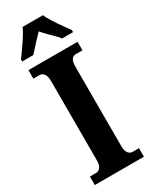

<svg xmlns="http://www.w3.org/2000/svg" viewBox="-237 -982 818 1033"><g transform="rotate(-30 172.0 -465.5)"><path d="M20 -53H59Q74 -53 85 -66.5Q96 -80 96 -109V-601Q96 -633 85 -647Q74 -661 59 -661H20V-714H325V-661H285Q267 -661 257.5 -647.5Q248 -634 248 -600V-110Q248 -82 258.5 -67.5Q269 -53 285 -53H325V0H20ZM14 -784 37 -816Q94 -895 109 -931H235Q250 -895 307 -816L330 -784V-771H262Q254 -783 237.5 -799Q221 -815 216 -820Q208 -828 193.5 -843Q179 -858 172 -867L133 -826Q91 -781 83 -771H14Z"/></g></svg>

Font: Noto Serif CondExtraBold
Style: Regular
Weight: 800
Width: 3
Designer: Monotype Design Team
Foundry: Monotype Imaging Inc.
Version: Version 1.001